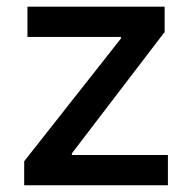

<svg xmlns="http://www.w3.org/2000/svg" viewBox="-20 -550 564 570"><path d="M51.8 -71.3 338.9 -435.5V-440.4H61.5V-530.3H468.8V-455.1L193.4 -94.7V-89.8H478.5V0H51.8Z"/></svg>

Font: Pretendard JP Medium
Style: Regular
Weight: 500
Designer: Base glyphs from Inter by Rasmus Andersson; Hangeul glyphs from Noto Sans CJK(Source Han Sans) by Jang Soo-young and Kan
Foundry: Kil Hyung-jin
Version: Version 1.309